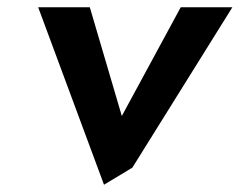

<svg xmlns="http://www.w3.org/2000/svg" viewBox="-20 -502 659 528"><path d="M227 -482H85L266 6L344 -41L619 -482H477L315 -183Z"/></svg>

Font: Bluebird
Style: NrwObl
Weight: 400
Designer: Jasper
Foundry: Cannot Into Space Fonts
Version: Version 0.98